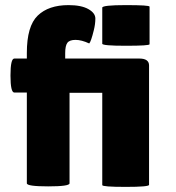

<svg xmlns="http://www.w3.org/2000/svg" viewBox="-20 -729 688 751"><path d="M563 -6Q563 2 471.5 2Q380 2 380 -5V-366H252V-12Q252 0 168.5 0Q85 0 85 -12V-367H36Q21 -367 21 -433.5Q21 -500 36 -500H85V-522Q85 -627 127.5 -668Q170 -709 248 -709Q298 -709 325.5 -693.5Q353 -678 353 -656.5Q353 -635 347 -611Q336 -566 329 -559Q299 -573 275.5 -573Q252 -573 243.5 -561.5Q235 -550 235 -521V-500H525Q563 -500 563 -473ZM565 -556Q565 -550 472.5 -550Q380 -550 380 -558V-699Q380 -709 472.5 -709Q565 -709 565 -703Z"/></svg>

Font: Lilita One Rus
Style: Regular
Weight: 400
Designer: Juan Montoreano
Foundry: Juan Montoreano
Version: Version 1.002